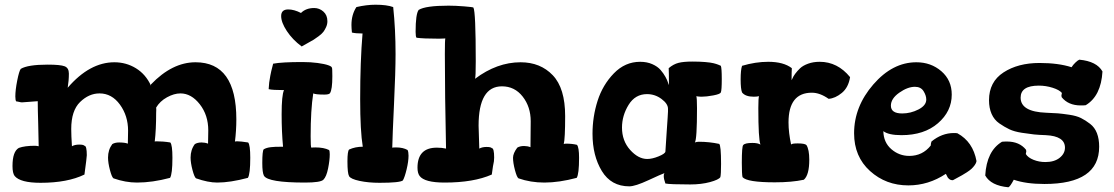

<svg xmlns="http://www.w3.org/2000/svg" viewBox="-20 -774 4724 814"><path d="M33 -70Q33 -132 60 -147Q85 -156 128 -156Q134 -156 144 -154Q144 -183 142 -247.5Q140 -312 140 -345Q136 -345 107 -342.5Q78 -340 73 -340Q69 -340 61 -342Q53 -344 49 -344Q45 -348 45 -365Q45 -392 53 -432.5Q61 -473 68 -482Q98 -500 182 -500Q236 -500 254 -493Q272 -486 272 -462Q272 -432 267 -402Q360 -510 465 -510Q515 -510 556.5 -484.5Q598 -459 620 -411V-416Q710 -510 809 -510Q982 -510 982 -268Q982 -221 976 -173Q976 -175 985 -175Q1000 -175 1032 -170Q1041 -160 1041 -105Q1041 -36 1031 -20Q956 0 901 0Q862 0 811 -18Q804 -23 796 -53.5Q788 -84 788 -106Q788 -139 806 -163Q817 -170 835 -170Q849 -170 862 -165Q862 -168 862.5 -191Q863 -214 863 -221Q863 -286 827 -332Q791 -378 745 -378Q718 -378 688 -361.5Q658 -345 642 -318Q643 -311 642 -295Q642 -223 636 -174H638Q639 -175 640 -175Q672 -175 702 -170Q711 -160 711 -105Q711 -36 701 -20Q626 0 561 0Q512 0 461 -18Q454 -23 446 -53.5Q438 -84 438 -106Q438 -139 456 -163Q467 -170 485 -170Q509 -170 522 -165Q522 -168 522.5 -191Q523 -214 523 -220Q523 -283 488.5 -330.5Q454 -378 402 -378Q357 -378 319.5 -341.5Q282 -305 282 -227Q282 -199 285 -154Q297 -161 316 -161Q334 -161 338 -156Q348 -156 348 -116Q348 -107 338 -34Q266 1 152 1Q66 1 42 -28Q33 -40 33 -70Z M1092 -83Q1092 -134 1098 -141Q1110 -148 1128 -150Q1140 -152 1180 -152Q1174 -215 1174 -289Q1174 -370 1184 -392Q1135 -392 1119 -396Q1120 -423 1126 -453Q1128 -466 1138 -504Q1175 -511 1262 -511Q1297 -511 1326.5 -507Q1356 -503 1371.5 -497.5Q1387 -492 1387 -487Q1389 -487 1389 -451Q1389 -394 1379 -379Q1375 -373 1355 -373Q1318 -373 1308 -378Q1297 -308 1297 -196Q1297 -150 1300 -148Q1306 -149 1317 -149Q1353 -149 1375 -138Q1378 -134 1378 -120Q1378 -95 1371 -60Q1364 -25 1351 -12Q1339 0 1273 0Q1116 0 1099 -29Q1092 -42 1092 -83ZM1172 -706Q1172 -734 1202 -734Q1227 -734 1256 -719Q1277 -740 1312 -740Q1334 -740 1351 -725Q1368 -710 1368 -684Q1368 -671 1362.5 -659Q1357 -647 1351 -639Q1345 -631 1331 -620.5Q1317 -610 1309.5 -605.5Q1302 -601 1283 -590.5Q1264 -580 1259 -577Q1220 -606 1196 -642.5Q1172 -679 1172 -706Z M1453 -90Q1453 -133 1460 -140Q1486 -152 1518 -152Q1507 -218 1507 -354Q1507 -514 1517 -632Q1488 -632 1472 -636Q1470 -656 1470 -668Q1470 -712 1491 -744Q1534 -754 1572 -754Q1620 -754 1647 -744Q1657 -650 1657 -545Q1657 -471 1650.5 -334Q1644 -197 1643 -148Q1648 -149 1659 -149Q1689 -149 1708 -138Q1712 -130 1712 -114Q1712 -90 1704 -56.5Q1696 -23 1688 -9Q1675 1 1589 1Q1542 1 1504.5 -7Q1467 -15 1460 -27Q1453 -39 1453 -90Z M1742 -639Q1742 -715 1755 -732Q1784 -750 1882 -750Q1911 -750 1948 -747Q1985 -744 1987 -742Q1997 -725 1997 -514Q1997 -448 1994 -440Q2087 -510 2187 -510Q2271 -510 2323.5 -455Q2376 -400 2376 -282Q2376 -186 2370 -163Q2372 -165 2380 -165Q2406 -165 2426 -160Q2435 -150 2435 -105Q2435 -36 2425 -20Q2350 0 2288 0Q2229 0 2178 -18Q2171 -23 2163 -53.5Q2155 -84 2155 -105Q2155 -124 2173 -148Q2184 -155 2202 -155Q2216 -155 2229 -150Q2229 -153 2229.5 -203.5Q2230 -254 2230 -260Q2230 -321 2196 -364.5Q2162 -408 2108 -408Q2009 -408 2009 -241Q2009 -222 2012 -144Q2024 -151 2043 -151Q2061 -151 2065 -146Q2075 -146 2075 -106Q2075 -96 2074 -90L2070 -69Q2068 -54 2065 -34Q1988 0 1865 0Q1780 0 1759 -28Q1750 -40 1750 -63Q1750 -148 1832 -148Q1854 -148 1871 -144Q1866 -374 1866 -545Q1866 -605 1868 -611Q1864 -611 1856 -610.5Q1848 -610 1841 -610Q1774 -610 1746 -614Q1742 -618 1742 -639Z M2492 -207Q2492 -279 2513.5 -346.5Q2535 -414 2582.5 -463Q2630 -512 2694 -512Q2723 -512 2745.5 -502Q2768 -492 2780.5 -477.5Q2793 -463 2801 -448.5Q2809 -434 2812 -424Q2815 -414 2816 -414Q2816 -468 2815 -485Q2835 -502 2856.5 -507.5Q2878 -513 2916 -513Q2946 -513 2969.5 -511Q2993 -509 3005 -506Q3017 -503 3024.5 -500Q3032 -497 3034 -496L3036 -495Q3040 -486 3040 -439Q3040 -391 3036 -382Q3033 -375 3004 -369.5Q2975 -364 2954 -364Q2944 -364 2932 -366Q2935 -360 2935 -315Q2935 -184 2926 -170Q2933 -173 2943 -173Q2987 -173 3029 -164Q3037 -158 3037 -79Q3037 -35 3034 -23Q3027 -12 2990 -2Q2953 8 2906 8Q2821 8 2801 4Q2794 -15 2794 -28Q2794 -36 2797 -40Q2785 -36 2729 -10Q2673 16 2648 16Q2571 16 2531.5 -49Q2492 -114 2492 -207ZM2617 -233Q2617 -177 2651.5 -138.5Q2686 -100 2724 -100Q2745 -100 2772 -111Q2799 -122 2801 -131Q2804 -177 2806.5 -215.5Q2809 -254 2810.5 -274.5Q2812 -295 2812 -301V-313Q2812 -334 2784.5 -354.5Q2757 -375 2723 -375Q2673 -375 2645 -329.5Q2617 -284 2617 -233Z M3120 -437Q3120 -478 3126 -495Q3183 -512 3237 -512Q3302 -512 3337 -485Q3336 -468 3336 -434L3340 -442Q3343 -450 3351.5 -461.5Q3360 -473 3372 -484.5Q3384 -496 3406 -504Q3428 -512 3455 -512Q3531 -512 3584 -447Q3577 -403 3549 -380Q3521 -357 3493 -355Q3456 -381 3422 -381Q3323 -381 3323 -255Q3323 -212 3334 -161Q3336 -166 3362 -166Q3392 -166 3399 -159Q3411 -140 3411 -97Q3411 -32 3388 -12Q3337 -1 3265 -1Q3147 -1 3128 -23Q3125 -35 3125 -84Q3125 -154 3131 -159Q3138 -168 3170 -168Q3193 -168 3204 -161Q3195 -184 3195 -316Q3195 -360 3198 -366Q3186 -364 3176 -364Q3140 -364 3126 -382Q3120 -397 3120 -437Z M3601 -209Q3601 -322 3682.5 -416Q3764 -510 3865 -510Q3927 -510 3971 -472Q4015 -434 4015 -373Q4015 -302 3956.5 -251.5Q3898 -201 3802 -201Q3747 -201 3725 -218Q3726 -170 3759 -141.5Q3792 -113 3835 -113Q3891 -113 3926 -157Q3926 -165 3929 -174Q3973 -210 4024 -210Q4034 -210 4039 -209Q4105 -173 4120 -91Q4119 -83 4112.5 -74Q4106 -65 4099 -58.5Q4092 -52 4079 -43.5Q4066 -35 4058.5 -31Q4051 -27 4036.5 -19Q4022 -11 4020 -10Q4014 -10 4010 -11.5Q4006 -13 4002.5 -16.5Q3999 -20 3998 -21.5Q3997 -23 3994 -29.5Q3991 -36 3990 -37Q3916 12 3831 12Q3736 12 3668.5 -49Q3601 -110 3601 -209ZM3757 -326Q3757 -293 3805 -293Q3841 -293 3874 -310Q3907 -327 3907 -352Q3907 -369 3895.5 -387.5Q3884 -406 3859 -406Q3828 -406 3792.5 -381Q3757 -356 3757 -326Z M4157 -30Q4163 -134 4228 -173Q4235 -174 4249 -174Q4302 -174 4330 -139Q4330 -138 4330.5 -135.5Q4331 -133 4331 -132Q4331 -129 4329 -121Q4338 -106 4361.5 -96.5Q4385 -87 4412 -87Q4450 -87 4472.5 -105Q4495 -123 4495 -148Q4495 -197 4414 -201Q4383 -202 4364 -204Q4345 -206 4312.5 -211Q4280 -216 4259 -226Q4238 -236 4216.5 -251Q4195 -266 4184 -291Q4173 -316 4173 -349Q4173 -427 4234.5 -467Q4296 -507 4387 -507Q4467 -507 4523 -489Q4529 -499 4539.5 -509Q4550 -519 4556 -521Q4630 -514 4654 -471Q4648 -367 4583 -328Q4576 -327 4562 -327Q4509 -327 4481 -362Q4481 -363 4480.5 -365.5Q4480 -368 4480 -369Q4480 -372 4482 -380Q4471 -393 4442.5 -402Q4414 -411 4384 -411Q4307 -411 4307 -360Q4307 -300 4416 -296Q4447 -295 4465 -293.5Q4483 -292 4513.5 -287.5Q4544 -283 4563 -273.5Q4582 -264 4601.5 -249Q4621 -234 4630.5 -209.5Q4640 -185 4640 -152Q4640 6 4408 6Q4330 6 4278 -12Q4262 18 4255 20Q4181 13 4157 -30Z"/></svg>

Font: Gorditas
Style: Regular
Weight: 400
Designer: Gustavo Dipre (gbrenda1987@gmail.com)
Foundry: Gustavo Dipre (gbrenda1987@gmail.com)
Version: Version 1.001